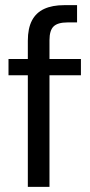

<svg xmlns="http://www.w3.org/2000/svg" viewBox="-20 -725 349 745"><path d="M88 0V-567Q88 -615 104 -645.5Q120 -676 151.5 -690.5Q183 -705 229 -705H279V-638H242Q204 -638 188 -622.5Q172 -607 172 -569V0ZM13 -433V-496H294V-433Z"/></svg>

Font: DM Sans 36pt
Style: Regular
Weight: 400
Designer: Colophon Foundry, Jonny Pinhorn
Foundry: Colophon Foundry
Version: Version 4.004;gftools[0.9.30]